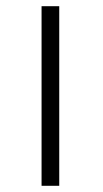

<svg xmlns="http://www.w3.org/2000/svg" viewBox="-20 -592 331 619"><path d="M114 7H171V-572H114Z"/></svg>

Font: Libertinus Serif Display
Style: Regular
Weight: 400
Designer: Philipp H. Poll, Khaled Hosny
Foundry: Caleb Maclennan
Version: Version 7.050;RELEASE